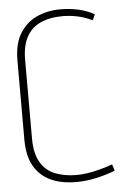

<svg xmlns="http://www.w3.org/2000/svg" viewBox="-52 -749 526 797"><g transform="rotate(-5 211.0 -350.0)"><path d="M360 -653 371 -677Q341 -694 305 -702Q269 -710 229 -710Q177 -710 133 -690.5Q89 -671 61.5 -628Q34 -585 34 -513V-184Q34 -117 58 -74.5Q82 -32 126.5 -11Q171 10 234 10Q273 10 313.5 1.5Q354 -7 396 -23L388 -50Q360 -40 333 -33Q306 -26 282 -22.5Q258 -19 238 -19Q186 -19 147 -35Q108 -51 87 -88Q66 -125 66 -186V-514Q66 -571 85.5 -608Q105 -645 143.5 -663Q182 -681 237 -681Q267 -681 298 -674.5Q329 -668 360 -653Z"/></g></svg>

Font: Advent Pro ExtraLight
Style: Regular
Weight: 250
Version: Version 3.000